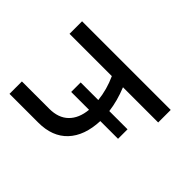

<svg xmlns="http://www.w3.org/2000/svg" viewBox="-168 -886 1072 1072"><g transform="rotate(-45 368.0 -350.0)"><path d="M286 -94V-234Q166 -239 100.5 -300.5Q35 -362 35 -473V-700H133V-484Q133 -412 173 -371Q213 -330 286 -323V-464H361V-325Q437 -333 509 -366V-700H608V0H509V-278Q433 -247 361 -238V-94Z"/></g></svg>

Font: Montserrat Medium
Style: Regular
Weight: 500
Designer: Julieta Ulanovsky
Foundry: Julieta Ulanovsky
Version: Version 9.000; ttfautohint (v1.8.4.7-5d5b)